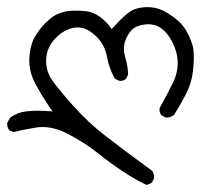

<svg xmlns="http://www.w3.org/2000/svg" viewBox="-25 -244 560 535"><path d="M93.8 109.9Q126.5 109.9 162.6 128.4Q208 151.4 245.1 180.7Q281.2 209.5 314 231.4Q346.7 253.4 382.3 271Q390.6 270 398.4 264.6L404.3 252.9Q404.3 251.5 404.3 250.5Q404.3 239.3 398.9 231.9Q315.9 171.4 269 134.8Q221.2 98.1 178 49.6Q134.8 1 119.1 -22.5Q103.5 -45.9 103.5 -75.2Q103.5 -111.3 131.3 -139.2Q152.8 -160.6 179.2 -166.5Q185.1 -167.5 191.4 -167.5Q218.3 -167.5 244.1 -141.6Q267.1 -119.1 272.9 -86.4Q278.8 -53.7 294.9 -24.9L306.6 -19Q308.6 -18.6 310.5 -18.6Q319.3 -18.6 326.2 -24.4L332 -36.1Q331.1 -62 324.2 -83Q320.3 -96.7 320.3 -106.9Q320.3 -117.2 322.3 -125Q327.6 -143.6 340.3 -158.7Q354 -174.3 384.8 -176.3Q387.2 -176.3 389.6 -176.3Q418 -176.3 439.2 -151.1Q460.4 -126 468.3 -89.4Q470.2 -78.1 470.2 -67.4Q470.2 -41 457.5 -14.6Q439.9 21 419.9 57.1Q419.4 59.1 419.4 61Q419.4 70.8 425.3 77.6L437 83.5Q438 83.5 439 83.5Q450.7 83.5 460 76.2Q477.5 48.3 493.2 18.1Q508.8 -12.2 512.7 -45.9Q515.1 -68.8 515.1 -81.3Q515.1 -93.8 514.6 -98.6Q514.2 -103.5 513.9 -106.4Q513.7 -109.4 512.9 -112.5Q512.2 -115.7 511.2 -118.9Q510.3 -122.1 509 -125.5Q507.8 -128.9 506.3 -132.8Q491.7 -170.4 466.8 -189.9Q438.5 -212.4 418.9 -218.8Q403.8 -224.1 386 -224.1Q368.2 -224.1 351.6 -218.8Q331.1 -212.9 290 -167L286.1 -163.1Q277.3 -175.3 273.4 -179.2Q269.5 -183.1 268.1 -184.6Q243.2 -209.5 213.9 -212.9Q199.2 -214.4 186.5 -214.4Q165 -214.4 151.1 -210.4Q137.2 -206.5 125.5 -199.7Q109.9 -189.5 92.8 -170.4Q78.6 -153.8 69.8 -137.2Q58.6 -115.2 56.6 -80.6Q56.6 -77.6 56.6 -74.2Q56.6 -43.5 72.8 -12.2Q91.3 22.9 116.2 59.1L121.6 66.4Q94.7 64.5 79.6 64.5Q62 64.5 47.9 66.4Q22.9 69.3 2.9 84L-4.9 98.6Q-4.9 100.1 -4.9 102.8Q-4.9 105.5 -3.7 110.1Q-2.4 114.7 0.5 118.7L12.7 124Q37.1 117.7 75.7 111.3Q84.5 109.9 93.8 109.9Z"/></svg>

Font: Bakudai
Style: Light
Weight: 300
Version: Version 1.48